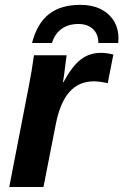

<svg xmlns="http://www.w3.org/2000/svg" viewBox="-20 -750 495 770"><path d="M412.1 -416.5Q378.4 -423.8 356.4 -423.8Q296.4 -423.8 258.5 -381.3Q220.7 -338.9 203.6 -251L154.3 0H17.1L95.7 -405.3Q107.4 -463.9 116.2 -528.3H247.1L236.3 -444.3L232.4 -420.4H234.4Q270 -485.8 304.7 -512Q339.4 -538.1 384.3 -538.1Q407.2 -538.1 434.6 -531.2ZM302.2 -730.5Q372.1 -730.5 413.6 -693.4Q455.1 -656.2 455.1 -596.2L454.1 -577.6H374.5Q374.5 -613.3 352.8 -633.5Q331.1 -653.8 294.4 -653.8Q254.4 -653.8 227.1 -634.3Q199.7 -614.7 188.5 -577.6H108.4Q128.9 -656.2 176.3 -693.4Q223.6 -730.5 302.2 -730.5Z"/></svg>

Font: Liberation Sans
Style: Bold Italic
Weight: 700
Italic angle: -12°
Designer: Steve Matteson
Foundry: Ascender Corporation
Version: Version 2.1.5